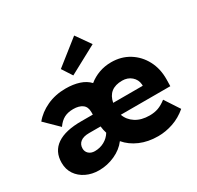

<svg xmlns="http://www.w3.org/2000/svg" viewBox="-171 -1002 1240 1209"><g transform="rotate(-30 449.5 -397.0)"><path d="M220 10Q169 10 127.5 -10Q86 -30 62 -65.5Q38 -101 38 -149Q38 -231 99.5 -273Q161 -315 279 -314H360V-333Q360 -371 335.5 -388.5Q311 -406 270 -406Q231 -406 203.5 -391.5Q176 -377 153 -344L57 -438Q95 -485 156.5 -513.5Q218 -542 293 -542Q348 -542 391 -528Q434 -514 461 -485Q494 -512 535.5 -527Q577 -542 624 -542Q697 -542 753.5 -507Q810 -472 842 -411.5Q874 -351 873 -274L872 -225H512Q527 -182 567.5 -156Q608 -130 668 -130Q703 -130 731 -140Q759 -150 790 -174L860 -67Q813 -27 758.5 -8.5Q704 10 650 10Q577 10 519 -15Q461 -40 424 -84Q391 -40 335.5 -15Q280 10 220 10ZM626 -407Q526 -407 508 -314H723V-324Q720 -360 693 -383.5Q666 -407 626 -407ZM257 -108Q295 -108 326.5 -125.5Q358 -143 376 -173Q368 -198 365 -225H281Q240 -225 218.5 -208Q197 -191 197 -161Q197 -138 213.5 -123Q230 -108 257 -108ZM377 -589 329 -663 507 -804 581 -699Z"/></g></svg>

Font: Readex Pro
Style: Bold
Weight: 700
Designer: Bonnie Shaver-Troup, Thomas Jockin
Foundry: Lexend
Version: Version 1.203; ttfautohint (v1.8.3)